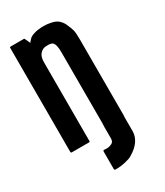

<svg xmlns="http://www.w3.org/2000/svg" viewBox="-217 -772 914 1063"><g transform="rotate(-30 240.0 -240.5)"><path d="M382.8 -24.4Q382.8 5.9 382.8 66.4Q382.8 99.6 362.3 128.9Q342.8 157.2 302.7 180.7Q289.1 189.5 258.8 196.3Q229.5 203.1 209 203.1Q207 203.1 206.1 203.1Q205.1 203.1 205.1 203.1Q202.1 203.1 200.2 203.1Q197.3 203.1 194.3 203.1Q191.4 203.1 189.5 201.2Q187.5 199.2 187.5 196.3Q187.5 158.2 187.5 84Q187.5 82 188.5 81.1Q188.5 79.1 189.5 79.1Q191.4 77.1 192.4 77.1Q194.3 77.1 195.3 77.1Q199.2 77.1 203.1 78.1Q207 78.1 211.9 78.1Q227.5 78.1 243.2 70.3Q258.8 63.5 258.8 41Q258.8 19.5 258.8 -24.4Q258.8 -25.4 258.8 -33.2Q259.8 -42 259.8 -53.7Q259.8 -206.1 259.8 -510.7Q259.8 -532.2 256.8 -546.9Q253.9 -561.5 248 -569.3Q242.2 -577.1 230.5 -579.1Q218.8 -582 200.2 -580.1Q180.7 -579.1 164.1 -561.5Q148.4 -543.9 148.4 -508.8Q148.4 -340.8 148.4 -4.9Q148.4 -2.9 147.5 -2Q146.5 0 143.6 0Q106.4 0 32.2 0Q29.3 0 28.3 -2Q26.4 -2.9 26.4 -4.9Q26.4 -88.9 26.4 -254.9Q26.4 -394.5 26.4 -671.9Q26.4 -674.8 28.3 -675.8Q29.3 -676.8 32.2 -676.8Q59.6 -676.8 116.2 -676.8Q117.2 -676.8 118.2 -676.8Q120.1 -675.8 121.1 -673.8Q126 -662.1 136.7 -639.6Q143.6 -649.4 154.3 -660.2Q165 -669.9 185.5 -675.8Q207 -682.6 235.4 -683.6Q241.2 -683.6 247.1 -683.6Q268.6 -683.6 287.1 -679.7Q323.2 -673.8 339.8 -656.2Q356.4 -639.6 363.3 -621.1Q376 -593.8 379.9 -576.2Q383.8 -558.6 383.8 -516.6Q383.8 -367.2 383.8 -68.4Q383.8 -43 383.8 -35.2Q383.8 -27.3 382.8 -24.4Z"/></g></svg>

Font: Typeface
Style: Regular
Weight: 400
Version: Version 1.0